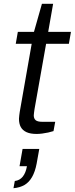

<svg xmlns="http://www.w3.org/2000/svg" viewBox="-20 -694 394 1012"><path d="M173 12Q140 12 119.5 2.5Q99 -7 89.5 -24.5Q80 -42 80 -68Q80 -76 81.5 -85.5Q83 -95 84 -104L147 -463H63L74 -526H159L201 -674H260L234 -526H354L343 -463H223L162 -119Q161 -110 159.5 -101Q158 -92 158 -86Q158 -69 168 -60.5Q178 -52 203 -52H271L262 -3Q250 1 234 4.5Q218 8 202 10Q186 12 173 12ZM51 298 58 260Q84 257 100 237Q116 217 122 182H83L99 91H187L173 169Q165 211 149 239Q133 267 109 281Q85 295 51 298Z"/></svg>

Font: Archivo SemiExpanded Light
Style: Italic
Weight: 300
Width: 6
Italic angle: -10°
Designer: Hector Gatti
Foundry: Omnibus-Type
Version: Version 2.001